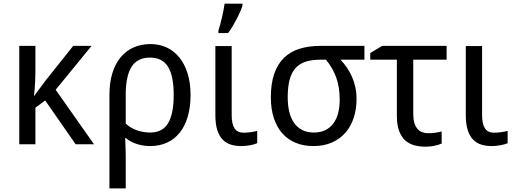

<svg xmlns="http://www.w3.org/2000/svg" viewBox="-20 -786 2805 1046"><path d="M392.1 0 226.1 -238.8 172.9 -199.2V0H85V-536.1H172.9V-398.9Q172.9 -369.6 171.6 -344.7Q170.4 -319.8 168.9 -301.3Q167 -279.8 165 -262.2L229 -348.1L378.9 -536.1H479L283.2 -296.9L492.2 0Z M1018.1 -269Q1018.1 -202.1 1002.7 -150.1Q987.3 -98.1 958.7 -62.7Q930.2 -27.3 889.4 -8.8Q848.6 9.8 797.9 9.8Q761.2 9.8 726.3 -1.2Q691.4 -12.2 665 -34.2H662.1Q662.6 -13.2 663.6 9.3Q664.6 28.3 664.8 52Q665 75.7 665 98.1V240.2H576.2V-269Q576.2 -335.4 592 -387Q607.9 -438.5 637.2 -473.9Q666.5 -509.3 707.8 -527.6Q749 -545.9 800.3 -545.9Q847.7 -545.9 887.5 -527.6Q927.2 -509.3 956.3 -473.9Q985.4 -438.5 1001.7 -387Q1018.1 -335.4 1018.1 -269ZM796.9 -472.2Q730 -472.2 698.2 -424.3Q666.5 -376.5 665 -278.8V-112.8Q691.4 -87.9 726.3 -75.9Q761.2 -64 797.9 -64Q866.2 -64 896.2 -115.5Q926.3 -167 926.3 -269Q926.3 -371.1 895.8 -421.6Q865.2 -472.2 796.9 -472.2Z M1242.2 -535.2V-158.2Q1242.2 -110.8 1257.6 -86.9Q1272.9 -63 1308.1 -63Q1316.9 -63 1327.9 -64Q1338.9 -64.9 1349.1 -66.4Q1359.4 -67.9 1368.2 -69.8Q1377 -71.8 1381.3 -73.2V-5.9Q1375 -2.9 1365 0Q1355 2.9 1343.3 5.1Q1331.5 7.3 1318.8 8.5Q1306.2 9.8 1294.4 9.8Q1264.2 9.8 1238.3 2Q1212.4 -5.9 1193.6 -24.9Q1174.8 -43.9 1164.1 -76.4Q1153.3 -108.9 1153.3 -158.2V-535.2ZM1169.9 -619.1Q1174.8 -633.8 1179.7 -652.6Q1184.6 -671.4 1189.2 -691.2Q1193.8 -710.9 1197.8 -730.5Q1201.7 -750 1203.6 -766.1H1300.8V-755.9Q1297.9 -744.1 1289.8 -725.1Q1281.7 -706.1 1270.8 -684.8Q1259.8 -663.6 1247.1 -642.6Q1234.4 -621.6 1222.7 -606H1169.9Z M1922.4 -246.1Q1922.4 -191.9 1907.2 -145Q1892.1 -98.1 1862.3 -63.7Q1832.5 -29.3 1788.6 -9.8Q1744.6 9.8 1687.5 9.8Q1635.3 9.8 1592.5 -7.3Q1549.8 -24.4 1519.3 -58.1Q1488.8 -91.8 1472.2 -141.4Q1455.6 -190.9 1455.6 -255.9Q1455.6 -332 1474.4 -385.3Q1493.2 -438.5 1528.3 -472.2Q1563.5 -505.9 1613.8 -521Q1664.1 -536.1 1726.6 -536.1H1965.3V-460.9H1835.4Q1853.5 -440.9 1869.4 -418.2Q1885.3 -395.5 1897 -369.1Q1908.7 -342.8 1915.5 -312.5Q1922.4 -282.2 1922.4 -246.1ZM1547.4 -255.9Q1547.4 -214.4 1555.4 -179.2Q1563.5 -144 1580.8 -118.4Q1598.1 -92.8 1625 -78.4Q1651.9 -64 1689.5 -64Q1726.6 -64 1753.2 -77.4Q1779.8 -90.8 1797.1 -114.7Q1814.5 -138.7 1822.5 -171.4Q1830.6 -204.1 1830.6 -242.2Q1830.6 -312.5 1811.3 -365Q1792 -417.5 1755.4 -460.9H1726.6Q1680.2 -460.9 1646.2 -450.2Q1612.3 -439.5 1590.3 -415.3Q1568.4 -391.1 1557.9 -351.8Q1547.4 -312.5 1547.4 -255.9Z M2413.1 -536.1V-460.9H2231.4V-165Q2231.4 -136.2 2237.5 -116.2Q2243.7 -96.2 2254.6 -83.7Q2265.6 -71.3 2280.8 -65.7Q2295.9 -60.1 2313.5 -60.1Q2322.3 -60.1 2332.5 -60.8Q2342.8 -61.5 2352.5 -63Q2362.3 -64.5 2371.1 -66.2Q2379.9 -67.9 2386.2 -69.8V-3.9Q2379.9 -1 2370.4 2Q2360.8 4.9 2349.6 7.6Q2338.4 10.3 2325.4 11.7Q2312.5 13.2 2299.3 13.2Q2268.1 13.2 2239.5 6.1Q2210.9 -1 2189.2 -19.8Q2167.5 -38.6 2154.8 -71.3Q2142.1 -104 2142.1 -154.8V-460.9H1997.1V-497.1L2062.5 -536.1Z M2606.4 -535.2V-158.2Q2606.4 -110.8 2621.8 -86.9Q2637.2 -63 2672.4 -63Q2681.2 -63 2692.1 -64Q2703.1 -64.9 2713.4 -66.4Q2723.6 -67.9 2732.4 -69.8Q2741.2 -71.8 2745.6 -73.2V-5.9Q2739.3 -2.9 2729.2 0Q2719.2 2.9 2707.5 5.1Q2695.8 7.3 2683.1 8.5Q2670.4 9.8 2658.7 9.8Q2628.4 9.8 2602.5 2Q2576.7 -5.9 2557.9 -24.9Q2539.1 -43.9 2528.3 -76.4Q2517.6 -108.9 2517.6 -158.2V-535.2Z"/></svg>

Font: WenQuanYi Micro Hei
Style: Regular
Weight: 400
Foundry: Ascender Corporation
Version: Version 0.2.0-beta